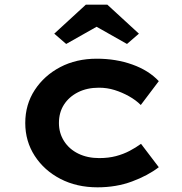

<svg xmlns="http://www.w3.org/2000/svg" viewBox="-20 -791 777 821"><path d="M397 10Q308 10 238.5 -26Q169 -62 128.5 -124.5Q88 -187 88 -265Q88 -344 128.5 -406Q169 -468 237.5 -504Q306 -540 394 -540Q476 -540 546 -515Q616 -490 659 -444L582 -342Q561 -363 531.5 -379.5Q502 -396 470 -406Q438 -416 403 -416Q352 -416 313.5 -396.5Q275 -377 253.5 -343.5Q232 -310 232 -265Q232 -222 254 -187.5Q276 -153 315 -134Q354 -115 404 -115Q444 -115 476 -123.5Q508 -132 534.5 -146Q561 -160 583 -176L659 -76Q612 -40 544.5 -15Q477 10 397 10ZM263 -603 212 -647 347 -771H439L574 -647L523 -603L378 -685H408Z"/></svg>

Font: Lexend Giga SemiBold
Style: Regular
Weight: 600
Designer: Bonnie Shaver-Troup, Thomas Jockin
Foundry: Lexend
Version: Version 1.007